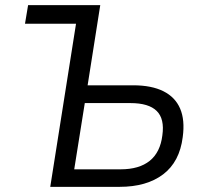

<svg xmlns="http://www.w3.org/2000/svg" viewBox="-20 -725 788 745"><path d="M175 0 275 -633H77L89 -705H369L320 -394H497Q568 -394 614 -371Q660 -348 679 -303.5Q698 -259 689 -193Q677 -97 613 -48.5Q549 0 444 0ZM268 -68H448Q520 -68 561 -101Q602 -134 610 -200Q619 -264 588 -294.5Q557 -325 486 -325H309Z"/></svg>

Font: Nunito Sans 10pt SemiCondensed
Style: Italic
Weight: 400
Width: 4
Italic angle: -9°
Designer: Vernon Adams
Foundry: Vernon Adams
Version: Version 3.101;gftools[0.9.27]